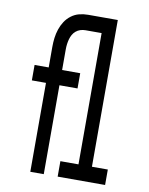

<svg xmlns="http://www.w3.org/2000/svg" viewBox="-83 -796 666 857"><g transform="rotate(10 250.0 -367.5)"><path d="M114 0V-403H50V-473H114V-566Q114 -587 116.5 -607Q119 -627 125.5 -646.5Q132 -666 143 -683Q154 -700 170.5 -712.5Q187 -725 206.5 -730Q226 -735 247 -735H310V-665H247Q235 -665 224 -661.5Q213 -658 204 -650.5Q195 -643 189.5 -633Q184 -623 181 -612Q178 -601 176.5 -589.5Q175 -578 175 -566V-472H257V-403H175V0ZM238 0V-70H320V-665H247V-735H381V-70H453V0Z"/></g></svg>

Font: Iosevka Term
Style: Regular
Weight: 400
Monospace: yes
Designer: Belleve Invis
Foundry: Belleve Invis
Version: Version 30.0.1